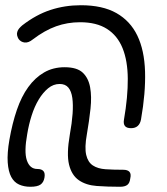

<svg xmlns="http://www.w3.org/2000/svg" viewBox="-20 -704 640 734"><path d="M481 -214Q464 -214 457.5 -222.5Q451 -231 454 -247Q469 -334 468.5 -403Q468 -472 448.5 -520Q429 -568 389 -593.5Q349 -619 286 -619Q238 -619 194.5 -603.5Q151 -588 105 -553Q89 -540 74.5 -541.5Q60 -543 51 -555Q47 -562 45.5 -568.5Q44 -575 46 -582Q48 -589 53 -595Q58 -601 65 -607Q118 -648 173 -666Q228 -684 289 -684Q372 -684 425 -654Q478 -624 505 -568Q532 -512 534.5 -430.5Q537 -349 519 -247Q516 -231 506.5 -222.5Q497 -214 481 -214ZM439 10Q391 10 350 7Q309 4 281.5 -15Q254 -34 244 -74.5Q234 -115 247 -190Q255 -234 257.5 -269Q260 -304 256.5 -329.5Q253 -355 241.5 -369Q230 -383 208 -383Q184 -383 164 -366.5Q144 -350 128 -323.5Q112 -297 101 -262.5Q90 -228 84 -191Q78 -158 77.5 -133Q77 -108 82.5 -91.5Q88 -75 98 -66.5Q108 -58 123 -58Q139 -58 146 -50Q153 -42 150 -25Q147 -7 135 1.5Q123 10 96 10Q72 10 53 1.5Q34 -7 23 -27.5Q12 -48 9.5 -83Q7 -118 16 -170Q27 -233 44.5 -284Q62 -335 88 -371Q114 -407 148.5 -427Q183 -447 227 -447Q274 -447 296 -426.5Q318 -406 324.5 -370.5Q331 -335 326 -288.5Q321 -242 312 -190Q303 -140 309.5 -112Q316 -84 335 -71.5Q354 -59 383.5 -57Q413 -55 451 -55Q468 -55 475 -47Q482 -39 478 -22Q476 -4 466.5 3Q457 10 439 10Z"/></svg>

Font: Maple Mono ExtraLight
Style: Italic
Weight: 275
Italic angle: -10°
Monospace: yes
Designer: subframe7536
Version: Version 7.000